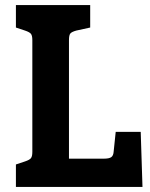

<svg xmlns="http://www.w3.org/2000/svg" viewBox="-20 -740 594 760"><path d="M544 0H43V-89L79 -101Q97 -107 102.5 -114Q108 -121 108 -139V-581Q108 -599 102.5 -606Q97 -613 79 -619L43 -631V-720H337V-631L282 -619Q264 -614 258.5 -607.5Q253 -601 253 -581V-112H392Q412 -112 420.5 -118Q429 -124 430 -141L438 -218H537Z"/></svg>

Font: Enriqueta
Style: Bold
Weight: 700
Designer: Viviana Monsalve, Gustavo Ibarra
Foundry: 72Puntos
Version: Version 2.000